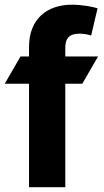

<svg xmlns="http://www.w3.org/2000/svg" viewBox="-27 -781 433 801"><path d="M94.1 -431.8V0H245.4V-431.8H316.4L382.1 -545.5H245.4V-582C245.4 -619 260.3 -640.6 304.7 -640.6C322.8 -640.6 341.3 -636.7 353.3 -632.8L380 -746.4C361.2 -752.1 319.6 -761.4 273.1 -761.4C170.5 -761.4 94.1 -703.5 94.1 -584.9V-545.5H58.6L-7.1 -431.8Z"/></svg>

Font: Inter-Hewn
Style: Bold
Weight: 700
Designer: Rasmus Andersson
Foundry: rsms
Version: Version 3.012;git-f93a4a705